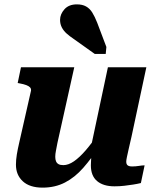

<svg xmlns="http://www.w3.org/2000/svg" viewBox="-20 -848 720 879"><path d="M243 -194Q239 -172 236 -157.5Q233 -143 233 -130Q233 -118 236.5 -109.5Q240 -101 248 -96.5Q256 -92 270 -92Q293 -92 318.5 -109.5Q344 -127 372.5 -160Q401 -193 431 -238L437 -181Q400 -124 361.5 -80Q323 -36 277.5 -12.5Q232 11 175 11Q116 11 84.5 -18Q53 -47 53 -94Q53 -116 57 -140.5Q61 -165 68 -195L122 -433Q123 -442 117.5 -448Q112 -454 100 -458.5Q88 -463 71 -466L61 -468L76 -540H320ZM582 -222Q574 -188 569 -165.5Q564 -143 561 -129Q558 -115 558 -108Q558 -96 564.5 -91Q571 -86 585 -86Q601 -86 616 -88.5Q631 -91 642 -91L625 -10Q609 -6 589.5 -3Q570 0 549 2.5Q528 5 504 5Q453 5 424.5 -19Q396 -43 396 -91Q396 -96 396.5 -104.5Q397 -113 397.5 -124.5Q398 -136 399 -149L389 -140L474 -540H650ZM425 -744Q414 -772 402.5 -790.5Q391 -809 374 -818.5Q357 -828 332 -828Q295 -828 275 -805.5Q255 -783 255 -757Q255 -738 263 -722.5Q271 -707 285 -694.5Q299 -682 317 -670L414 -601H464L467 -633Z"/></svg>

Font: Roboto Serif 20pt
Style: Bold Italic
Weight: 700
Italic angle: -10°
Version: Version 1.007